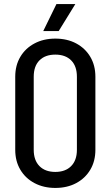

<svg xmlns="http://www.w3.org/2000/svg" viewBox="-20 -910 544 945"><path d="M358.5 -171.5V-533.8H449.5V-171.5ZM55 -171.5V-533.8H146V-171.5ZM449.5 -532.5H358.5Q358.5 -584.5 330.2 -612.9Q302 -641.2 252 -641.2V-720Q310.8 -720 355.1 -696.2Q399.5 -672.5 424.5 -630.2Q449.5 -588 449.5 -532.5ZM55 -532.5Q55 -588 80 -630.2Q105 -672.5 149.8 -696.2Q194.5 -720 252.5 -720V-641.2Q202.5 -641.2 174.2 -612.9Q146 -584.5 146 -532.5ZM449.5 -172.5Q449.5 -117 424.5 -74.8Q399.5 -32.5 355.1 -8.8Q310.8 15 252 15V-63.8Q302 -63.8 330.2 -92.5Q358.5 -121.2 358.5 -172.5ZM55 -172.5H146Q146 -121.2 174.2 -92.5Q202.5 -63.8 252.5 -63.8V15Q194.5 15 149.8 -8.8Q105 -32.5 80 -74.8Q55 -117 55 -172.5ZM268.8 -757H192.8L257.8 -890H350.8Z"/></svg>

Font: Akshar Light
Style: Regular
Weight: 300
Designer: Tall Chai
Foundry: Tall Chai
Version: Version 1.100